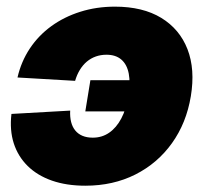

<svg xmlns="http://www.w3.org/2000/svg" viewBox="-20 -559 631 589"><path d="M241.7 10.7Q184.1 10.7 139.4 -4.9Q94.7 -20.5 64.9 -49.8Q35.2 -79.1 22.2 -119.4Q9.3 -159.7 15.1 -209.5L195.3 -219.7Q194.3 -200.2 198.2 -184.8Q202.1 -169.4 210.9 -158.7Q219.7 -147.9 233.2 -142.3Q246.6 -136.7 264.6 -136.7Q293 -136.7 314.9 -151.9Q336.9 -167 352.1 -195.6Q367.2 -224.1 373.5 -264.2Q380.4 -304.7 375 -333Q369.6 -361.3 352.3 -376.2Q335 -391.1 306.6 -391.1Q289.1 -391.1 273.9 -385.7Q258.8 -380.4 246.3 -369.9Q233.9 -359.4 224.9 -344.5Q215.8 -329.6 210.4 -311L33.7 -321.3Q44.9 -370.1 71.5 -410.2Q98.1 -450.2 137.5 -478.8Q176.8 -507.3 226.3 -522.9Q275.9 -538.6 332.5 -538.6Q418 -538.6 474.6 -504.2Q531.2 -469.7 555.2 -408Q579.1 -346.2 565.4 -263.7Q551.8 -181.6 507.6 -119.9Q463.4 -58.1 395.3 -23.7Q327.1 10.7 241.7 10.7ZM371.1 -217.3H241.7L257.3 -313H386.7Z"/></svg>

Font: Inter 24pt Black
Style: Italic
Weight: 900
Italic angle: -9.3988°
Designer: Rasmus Andersson
Foundry: rsms
Version: Version 4.001;git-66647c0bb